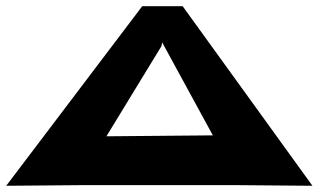

<svg xmlns="http://www.w3.org/2000/svg" viewBox="-46 -597 1024 617"><path d="M721 -2 958 0 541 -577H411L-26 0L212 -2ZM638 -162 296 -159 473 -449 475 -461Z"/></svg>

Font: Hussar Milosc
Style: Bold
Weight: 700
Foundry: Cannot Into Space Fonts
Version: Version 1.02